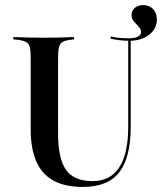

<svg xmlns="http://www.w3.org/2000/svg" viewBox="-20 -715 630 746"><path d="M99.2 -369.4V-492.7Q99.2 -518.5 95.6 -532.3Q91.9 -546 80.6 -552Q69.4 -558.1 47.6 -560.5L31.5 -562.1V-571Q43.5 -571 60.1 -570.2Q76.6 -569.4 98 -569Q119.4 -568.5 142.7 -568.5H152.4H162.1Q185.5 -568.5 205.2 -569Q225 -569.4 240.7 -570.2Q256.5 -571 267.7 -571V-562.1L254.8 -560.5Q233.9 -558.1 223.4 -552Q212.9 -546 209.3 -532.3Q205.6 -518.5 205.6 -492.7V-369.4ZM301.6 11.3Q233.1 11.3 188.3 -12.9Q143.5 -37.1 121.4 -87.1Q99.2 -137.1 99.2 -212.9V-369.4H205.6V-197.6Q205.6 -98.4 236.7 -54.8Q267.7 -11.3 339.5 -11.3Q408.9 -11.3 443.5 -64.9Q478.2 -118.5 478.2 -223.4V-369.4H487.9V-222.6Q487.9 -104 444 -46.4Q400 11.3 301.6 11.3ZM478.2 -369.4V-561.3H487.9V-369.4ZM481.5 -556.5Q465.3 -556.5 447.2 -558.5Q429 -560.5 409.7 -564.5L410.5 -573.4Q431.5 -568.5 448.8 -567.3Q466.1 -566.1 478.2 -566.1Q504 -566.1 516.1 -573Q528.2 -579.8 528.2 -590.3Q528.2 -601.6 519 -611.3Q509.7 -621 500.4 -631.5Q491.1 -641.9 491.1 -656.5Q491.1 -673.4 503.6 -684.3Q516.1 -695.2 536.3 -695.2Q559.7 -695.2 574.6 -679.8Q589.5 -664.5 589.5 -639.5Q589.5 -603.2 559.3 -579.8Q529 -556.5 481.5 -556.5Z"/></svg>

Font: Playfair 144pt SemiCondensed SemiBold
Style: Regular
Weight: 600
Width: 4
Designer: Claus Eggers Sørensen
Foundry: Claus Eggers Sørensen
Version: Version 2.203